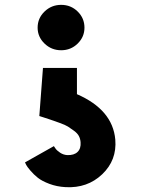

<svg xmlns="http://www.w3.org/2000/svg" viewBox="-20 -787 640 791"><path d="M135 -673Q135 -635 163.5 -607.5Q192 -580 232 -580Q272 -580 300 -607.5Q328 -635 328 -673Q328 -712 300 -739.5Q272 -767 232 -767Q192 -767 163.5 -739.5Q135 -712 135 -673ZM157 -507 142 -309Q176 -298 186.5 -294.5Q197 -291 223.5 -281.5Q250 -272 260 -265.5Q270 -259 284.5 -248.5Q299 -238 305 -226.5Q311 -215 312 -201Q314 -175 299.5 -161Q285 -147 257 -148Q241 -149 227.5 -158Q214 -167 208 -176L202 -185L83 -118Q85 -114 88 -107.5Q91 -101 105 -84.5Q119 -68 136 -54.5Q153 -41 183.5 -29.5Q214 -18 250 -16Q340 -11 401 -69Q462 -127 455 -212Q444 -335 297 -399V-507Z"/></svg>

Font: LilGrotesk Bold
Style: Regular
Weight: 700
Designer: BSozoo
Foundry: BSozoo
Version: Version 1.001;PS 001.001;hotconv 1.0.70;makeotf.lib2.5.58329